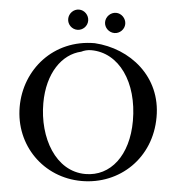

<svg xmlns="http://www.w3.org/2000/svg" viewBox="-58 -907 909 975"><g transform="rotate(5 396.5 -419.0)"><path d="M305.5 -749C333.5 -749 356.5 -772 356.5 -800C356.5 -828 333.5 -852 305.5 -852C277.5 -852 254.5 -828 254.5 -800C254.5 -772 277.5 -749 305.5 -749ZM494.5 -749C521.5 -749 545.5 -772 545.5 -800C545.5 -828 521.5 -852 494.5 -852C466.5 -852 442.5 -828 442.5 -800C442.5 -772 466.5 -749 494.5 -749ZM400 -689C189 -689 48 -524 48 -334C48 -138 199 14 394 14C588 14 745 -133 745 -342C746 -549 581 -678 400 -689ZM385 -652C527 -652 627 -510 627 -313C627 -136 538 -23 410 -23C258 -23 166 -187 166 -363C166 -516 238 -618 335 -640C349 -647 366 -652 385 -652Z"/></g></svg>

Font: Sibila
Style: Regular
Weight: 400
Designer: Stefan Peev
Foundry: Context Ltd
Version: Version 1.000